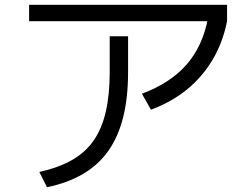

<svg xmlns="http://www.w3.org/2000/svg" viewBox="-20 -742 1040 805"><path d="M145 -21Q225 -39 281 -70.5Q337 -102 372 -152Q407 -202 423.5 -273.5Q440 -345 440 -440V-590H517V-440Q517 -333 496.5 -251Q476 -169 434.5 -110Q393 -51 328.5 -13Q264 25 177 43ZM102 -653V-722H932V-653ZM575 -349Q695 -394 762.5 -471.5Q830 -549 852 -666L932 -653Q914 -563 871 -491Q828 -419 763.5 -366.5Q699 -314 613 -282Z"/></svg>

Font: M PLUS 1
Style: Regular
Weight: 400
Designer: Coji Morishita
Foundry: UNDERFOREST DESIGN
Version: Version 1.001